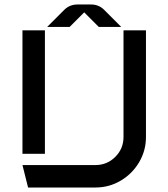

<svg xmlns="http://www.w3.org/2000/svg" viewBox="-20 -835 750 855"><path d="M530 -225V-700H630V-225Q630 -164 599.5 -112.5Q569 -61 517.5 -30.5Q466 0 405 0H105L80 -100H405Q457 -100 493.5 -136.5Q530 -173 530 -225ZM80 -700H180V-150H80ZM266 -791Q290 -815 325 -815H386Q420 -815 444 -791L520 -715H420L355 -780L290 -715H190Z"/></svg>

Font: SB Skate blade
Style: Regular
Weight: 400
Designer: Valerio Brotto (Silverblur_type)
Version: Version 1.003